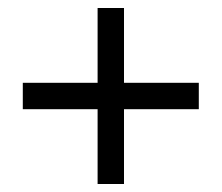

<svg xmlns="http://www.w3.org/2000/svg" viewBox="-20 -522 554 480"><path d="M224 -62V-502H290V-62ZM37 -249V-315H477V-249Z"/></svg>

Font: Piazzolla 24pt Medium
Style: Regular
Weight: 500
Designer: Juan Pablo del Peral
Foundry: Huerta Tipografica
Version: Version 2.005